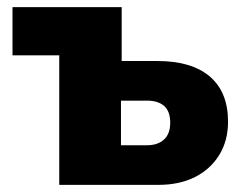

<svg xmlns="http://www.w3.org/2000/svg" viewBox="-20 -518 690 538"><path d="M146 0V-363H15V-498H321V-347H422Q517 -347 568 -303.5Q619 -260 619 -177Q619 -124 594.5 -84Q570 -44 526.5 -22Q483 0 424 0ZM319 -111H392Q422 -111 439.5 -127Q457 -143 457 -174Q457 -206 440 -221Q423 -236 392 -236H319Z"/></svg>

Font: Nunito Sans 10pt SemiCondensed Black
Style: Regular
Weight: 900
Width: 4
Designer: Vernon Adams
Foundry: Vernon Adams
Version: Version 3.101;gftools[0.9.27]